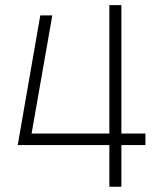

<svg xmlns="http://www.w3.org/2000/svg" viewBox="-20 -713 626 733"><path d="M46.9 -159.2 47.9 -160.6 133.8 -654.3H179.7L100.6 -203.1H397.5V-693.4H443.4V-203.1H535.2V-159.2H443.4V0H397.5V-159.2Z"/></svg>

Font: Cascadia Mono NF ExtraLight
Style: Regular
Weight: 200
Monospace: yes
Designer: Aaron Bell
Foundry: Saja Typeworks
Version: Version 2404.023; ttfautohint (v1.8.4)